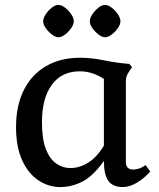

<svg xmlns="http://www.w3.org/2000/svg" viewBox="-20 -744 644 778"><path d="M224 14Q177 14 136 -13Q95 -40 70 -94Q45 -148 45 -229Q45 -316 76.5 -379Q108 -442 166.5 -476Q225 -510 304 -510Q351 -510 402 -499.5Q453 -489 504 -485L515 -472L503 -454Q497 -445 493.5 -436.5Q490 -428 490 -415V-88Q490 -57 520 -57Q545 -57 570 -75L589 -49Q563 -20 533.5 -3Q504 14 478 14Q437 14 419 -11Q401 -36 401 -92Q358 -31 314.5 -8.5Q271 14 224 14ZM264 -63Q302 -63 337.5 -85Q373 -107 401 -154V-424Q355 -455 303 -455Q230 -455 190 -400.5Q150 -346 150 -248Q150 -180 166 -139.5Q182 -99 208.5 -81Q235 -63 264 -63ZM405 -593Q394 -593 379.5 -604Q365 -615 354.5 -630Q344 -645 344 -658Q344 -671 354.5 -686.5Q365 -702 379 -713Q393 -724 405 -724Q418 -724 432.5 -713Q447 -702 457.5 -686.5Q468 -671 468 -658Q468 -645 457.5 -630Q447 -615 432.5 -604Q418 -593 405 -593ZM216 -593Q205 -593 190.5 -604Q176 -615 165.5 -630Q155 -645 155 -658Q155 -671 165.5 -686.5Q176 -702 190 -713Q204 -724 216 -724Q229 -724 243.5 -713Q258 -702 268.5 -686.5Q279 -671 279 -658Q279 -645 268.5 -630Q258 -615 243.5 -604Q229 -593 216 -593Z"/></svg>

Font: Gabriela
Style: Regular
Weight: 400
Designer: Eduardo Rodriguez Tunni
Foundry: Eduardo Rodriguez Tunni
Version: Version 2.001;gftools[0.9.26]